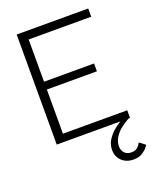

<svg xmlns="http://www.w3.org/2000/svg" viewBox="-141 -646 750 923"><g transform="rotate(-20 234.0 -184.5)"><path d="M58 0V-563H424V-521H104V-305H360V-265H104V-39H433V0ZM381 194Q357 194 338.5 184Q320 174 309.5 156.5Q299 139 299 116Q299 89 312 67.5Q325 46 344 29Q363 12 382.5 0.5Q402 -11 415 -16.5Q428 -22 428 -22V-1Q428 -1 414 7Q400 15 381.5 29.5Q363 44 349.5 65Q336 86 336 111Q336 131 348.5 144.5Q361 158 383 158Q403 158 413 149.5Q423 141 427.5 133Q432 125 432 125L462 148Q462 148 453.5 159.5Q445 171 427 182.5Q409 194 381 194Z"/></g></svg>

Font: Darker Grotesque Light
Style: Regular
Weight: 400
Version: Version 1.000;gftools[0.9.28]